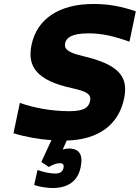

<svg xmlns="http://www.w3.org/2000/svg" viewBox="-20 -699 704 967"><path d="M632 -489 664 -642C593 -666 530 -679 451 -679C279 -679 167 -605 139 -474C116 -365 163 -294 343 -255C420 -238 440 -223 434 -191C427 -162 411 -139 329 -139C237 -139 146 -157 80 -181L48 -28C109 -9 174 2 239 7L188 117L226 142C248 129 264 123 282 123C297 123 303 131 300 146C296 165 283 175 259 175C238 175 203 170 169 157L152 233C183 243 222 248 244 248C323 248 372 213 386 144C400 80 379 49 327 49C315 49 305 52 296 54L316 9C480 4 578 -73 605 -203C630 -320 569 -376 396 -417C324 -434 302 -451 308 -482C314 -509 342 -531 426 -531C493 -531 550 -518 632 -489Z"/></svg>

Font: LT Wave Mono Black
Style: Italic
Weight: 900
Designer: Daniel Lyons
Version: Version 2.5 (Glyphs App)